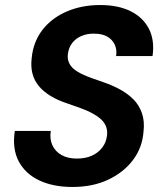

<svg xmlns="http://www.w3.org/2000/svg" viewBox="-20 -732 649 764"><path d="M268 12Q192 12 136.5 -14Q81 -40 54.5 -90Q28 -140 39 -211H182Q177 -179 188.5 -154Q200 -129 225 -115Q250 -101 286 -101Q320 -101 345.5 -112.5Q371 -124 387 -145Q403 -166 406 -194Q408 -215 401 -231Q394 -247 379.5 -259.5Q365 -272 345 -282.5Q325 -293 300 -302Q275 -311 249 -320Q172 -345 135 -389Q98 -433 106 -500Q112 -565 148.5 -612.5Q185 -660 245 -686Q305 -712 379 -712Q449 -712 498.5 -688Q548 -664 572 -618.5Q596 -573 587 -509H442Q446 -534 436.5 -554.5Q427 -575 406.5 -586.5Q386 -598 356 -598Q328 -599 304.5 -589Q281 -579 267 -560.5Q253 -542 250 -516Q248 -497 254.5 -482.5Q261 -468 273.5 -457.5Q286 -447 304.5 -438Q323 -429 345.5 -421Q368 -413 394 -404Q429 -392 459.5 -375Q490 -358 512 -335.5Q534 -313 545 -281Q556 -249 551 -207Q546 -144 509 -95Q472 -46 410.5 -17Q349 12 268 12Z"/></svg>

Font: DM Sans 12pt
Style: Bold Italic
Weight: 700
Italic angle: -10°
Version: Version 4.004;gftools[0.9.30]